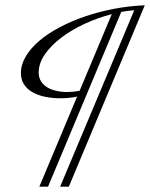

<svg xmlns="http://www.w3.org/2000/svg" viewBox="-20 -702 564 722"><path d="M238.8 0H206.1L484.9 -663.6Q472.7 -662.6 460.7 -661.1Q448.7 -659.7 436 -657.2L160.6 0H127.9L270 -338.9Q241.7 -332.5 207 -332.5Q176.3 -332.5 149.2 -338.1Q122.1 -343.8 101.8 -355.5Q81.5 -367.2 70.1 -385Q58.6 -402.8 58.6 -427.2Q58.6 -459 76.7 -489.5Q94.7 -520 126.7 -547.6Q158.7 -575.2 202.9 -598.6Q247.1 -622.1 298.8 -639.9Q350.6 -657.7 408 -668.7Q465.3 -679.7 524.4 -682.1ZM232.4 -356Q256.3 -356 279.3 -360.4L400.4 -648.9Q347.7 -635.3 298.1 -612.3Q248.5 -589.4 210.2 -560.3Q171.9 -531.2 148.7 -497.6Q125.5 -463.9 125.5 -429.2Q125.5 -410.2 134.3 -396.2Q143.1 -382.3 157.7 -373.5Q172.4 -364.7 191.7 -360.4Q210.9 -356 232.4 -356Z"/></svg>

Font: Dynalight
Style: Regular
Weight: 400
Version: Version 1.000